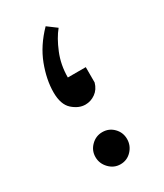

<svg xmlns="http://www.w3.org/2000/svg" viewBox="-144 -399 564 661"><g transform="rotate(-30 138.0 -68.5)"><path d="M134.3 -36.6Q107.9 -36.6 83.7 -58.1Q59.6 -79.6 59.6 -127.9Q59.6 -177.7 80.8 -233.9Q102.1 -290 149.9 -338.9L186 -312Q163.6 -284.7 145.8 -241.2Q127.9 -197.8 127.9 -147.9H199.2V-86.9Q192.4 -62.5 174.1 -49.6Q155.8 -36.6 134.3 -36.6ZM136.2 201.7Q110.4 201.7 91.8 182.4Q73.2 163.1 73.2 137.2Q73.2 111.3 91.8 92.8Q110.4 74.2 136.2 74.2Q162.6 74.2 180.7 92.8Q198.7 111.3 198.7 137.2Q198.7 163.1 180.7 182.4Q162.6 201.7 136.2 201.7Z"/></g></svg>

Font: Harmattan Medium
Style: Regular
Weight: 500
Designer: George W. Nuss III and SIL International
Foundry: SIL International
Version: Version 4.000